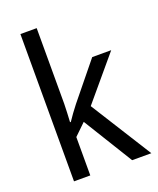

<svg xmlns="http://www.w3.org/2000/svg" viewBox="-141 -846 767 931"><g transform="rotate(-20 242.5 -380.0)"><path d="M162 -370Q162 -350 160.5 -324Q159 -298 158 -276H162Q171 -290 187 -312Q203 -334 215 -349L367 -536H465L279 -315L477 0H378L221 -255L162 -198V0H78V-760H162Z"/></g></svg>

Font: Noto Sans Hebrew SemiCondensed
Style: Regular
Weight: 400
Width: 4
Designer: Monotype Design Team
Foundry: Monotype Imaging Inc.
Version: Version 2.004; ttfautohint (v1.8.4.7-5d5b)